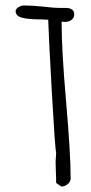

<svg xmlns="http://www.w3.org/2000/svg" viewBox="-20 -684 333 701"><path d="M205 -605V-601Q205 -500 221 -317Q238 -122 238 -33Q238 -21 227.5 -12Q217 -3 204 -3L185 -16Q185 -38 184 -55L183 -93L185 -127Q181 -139 169.5 -343Q158 -547 156 -612L134 -613Q65 -613 47 -625Q37 -632 37 -643Q37 -651 47 -657.5Q57 -664 68 -664Q96 -664 136 -660Q175 -655 204 -655H212H220Q251 -655 251 -631Q251 -619 241 -611.5Q231 -604 218 -604Q210 -604 205 -605Z"/></svg>

Font: Amatic SC
Style: Bold
Weight: 700
Designer: Multiple Designers
Foundry: Vernon Adams
Version: Version 2.505